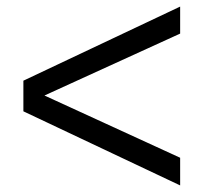

<svg xmlns="http://www.w3.org/2000/svg" viewBox="-20 -615 604 583"><path d="M527 -52 51 -277V-370L527 -595V-513L115 -325L527 -136Z"/></svg>

Font: Prodigy Sans
Style: Regular
Weight: 400
Designer: Wei Huang
Foundry: Wei Huang
Version: Version 1.003; ttfautohint (v1.8.3)